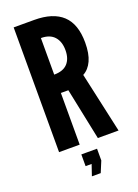

<svg xmlns="http://www.w3.org/2000/svg" viewBox="-171 -805 763 1063"><g transform="rotate(-20 210.5 -273.5)"><path d="M53 0H174.5V-304.5H218.5L281.5 0H403.5L325 -356Q359 -374 377.8 -415Q396.5 -456 396.5 -521Q396.5 -630 340.5 -682.5Q284.5 -735 174 -735H53ZM174.5 -412.5V-628Q226.5 -628 253 -598.8Q279.5 -569.5 279.5 -519Q279.5 -468.5 253.5 -440.5Q227.5 -412.5 174.5 -412.5ZM178 188H230L257 123V54H164.5V123H200Z"/></g></svg>

Font: League Gothic SemiExpanded
Style: Regular
Weight: 400
Width: 6
Designer: The League of Moveable Type
Version: Version 1.600; ttfautohint (v1.8.3)